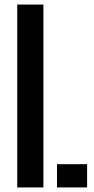

<svg xmlns="http://www.w3.org/2000/svg" viewBox="-20 -820 411 840"><path d="M55.4 0V-800H169.9V0ZM229.4 0V-101.7H361.1V0Z"/></svg>

Font: Big Shoulders Stencil Text Thin
Style: Regular
Weight: 100
Designer: Patric King
Foundry: XO Type Co
Version: Version 2.001